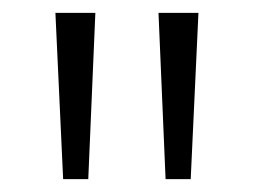

<svg xmlns="http://www.w3.org/2000/svg" viewBox="-20 -734 394 298"><path d="M66 -714H128L117 -456H78ZM226 -714H288L276 -456H237Z"/></svg>

Font: Noto Sans Thai Looped SemiCondensed Light
Style: Regular
Weight: 300
Width: 4
Designer: Sasikarn Vongin, Ben Mitchell
Foundry: The Fontpad Ltd
Version: Version 1.001; ttfautohint (v1.8.4.7-5d5b)